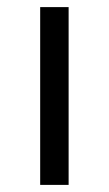

<svg xmlns="http://www.w3.org/2000/svg" viewBox="-20 -520 306 540"><path d="M173 0H93V-500H173Z"/></svg>

Font: Work Sans
Style: Regular
Weight: 400
Designer: Wei Huang
Foundry: Wei Huang
Version: Version 1.500; ttfautohint (v1.6)